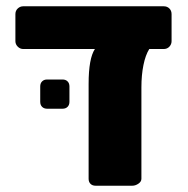

<svg xmlns="http://www.w3.org/2000/svg" viewBox="-20 -591 598 611"><path d="M526 -546V-460Q526 -450 519 -442.5Q512 -435 501 -435H455Q443 -416 436.5 -384Q430 -352 430 -313V-22Q430 -13 420.5 -6.5Q411 0 401 0H284Q274 0 268 -6Q262 -12 262 -22V-324Q262 -405 282 -435H54Q44 -435 36.5 -442.5Q29 -450 29 -460V-546Q29 -557 36.5 -564Q44 -571 54 -571H501Q512 -571 519 -564Q526 -557 526 -546ZM108 -267V-316Q108 -326 114 -332Q120 -338 130 -338H179Q189 -338 195 -332Q201 -326 201 -316V-267Q201 -257 195 -251Q189 -245 179 -245H130Q120 -245 114 -251Q108 -257 108 -267Z"/></svg>

Font: Rubik
Style: Regular
Weight: 700
Designer: Hubert & Fischer
Foundry: Hubert & Fischer
Version: Version 1.100